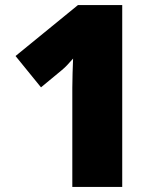

<svg xmlns="http://www.w3.org/2000/svg" viewBox="-20 -734 626 754"><path d="M460 0H264V-353Q264 -363 264 -389Q264 -415 265 -447Q266 -479 267 -504Q254 -489 243.5 -478Q233 -467 222 -458L141 -391L41 -514L286 -714H460Z"/></svg>

Font: Noto Sans Thai Black
Style: Regular
Weight: 900
Version: Version 2.001